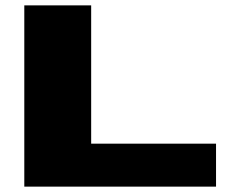

<svg xmlns="http://www.w3.org/2000/svg" viewBox="-20 -695 886 715"><path d="M70.5 0V-675H319.5V-160H784.5V0Z"/></svg>

Font: Anybody UltraExpanded ExtraBold
Style: Regular
Weight: 800
Width: 9
Designer: Tyler Finck
Foundry: Etcetera Type Company
Version: Version 1.010; ttfautohint (v1.8.3) -l 8 -r 50 -G 200 -x 14 